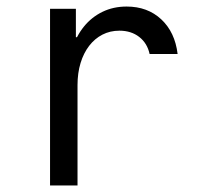

<svg xmlns="http://www.w3.org/2000/svg" viewBox="-20 -567 640 587"><path d="M217 0V-306.8Q217 -343.8 226.3 -374.3Q235.6 -404.8 252.6 -426.9Q269.6 -449 293.1 -461.1Q316.6 -473.2 345 -473.2Q381 -473.2 405.6 -454.1Q430.2 -435 437.4 -402H523Q515 -468.6 473.1 -507.8Q431.2 -547 367 -547Q326.6 -547 293.4 -530.9Q260.2 -514.8 236.7 -485.9Q213.2 -457 200.2 -416.2Q187.2 -375.4 187.2 -326L220 -453.2H212V-540H133V0Z"/></svg>

Font: CommitMonoV142 ExtLt
Style: Regular
Weight: 200
Monospace: yes
Designer: Eigil Nikolajsen
Foundry: Eigil Nikolajsen
Version: Version 1.142